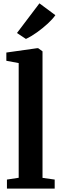

<svg xmlns="http://www.w3.org/2000/svg" viewBox="-20 -1100 354 1120"><path d="M89 -63V-732L17 -745.5V-793.5L197.5 -819H202.5L228 -800.5V-62.5L299 -52.5V0H20.5V-52.5ZM131.5 -873H131L79 -907.5L210 -1080.5L303 -1011.5Q287.5 -989 258.5 -962.2Q229.5 -935.5 195.5 -911.2Q161.5 -887 131.5 -873Z"/></svg>

Font: Merriweather Text Regular
Style: Bold
Weight: 700
Designer: Eben Sorkin
Foundry: Eben Sorkin
Version: Version 2.100; ttfautohint (v1.7.19-72a1) -l 8 -r 50 -G 200 